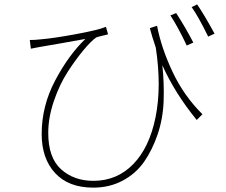

<svg xmlns="http://www.w3.org/2000/svg" viewBox="-20 -816 1040 884"><path d="M870.1 -620.1 839.8 -606.4Q800.8 -689.5 764.6 -745.1L791 -755.9Q833 -691.4 870.1 -620.1ZM669.9 -686.5 703.1 -697.3Q722.7 -594.7 774.9 -484.4Q827.1 -374 912.1 -290L885.7 -263.7Q785.2 -386.7 727.5 -515.6Q736.3 -431.6 733.4 -351.1Q730.5 -270.5 706.1 -198.2Q681.6 -126 643.6 -71.3Q605.5 -16.6 544.9 15.6Q484.4 47.9 409.2 47.9Q295.9 47.9 233.9 -19Q171.9 -85.9 171.9 -199.2Q171.9 -328.1 233.9 -445.3Q295.9 -562.5 373 -636.7Q336.9 -629.9 261.2 -616.7Q185.5 -603.5 173.8 -601.6Q167 -600.6 149.4 -597.2Q131.8 -593.8 122.1 -591.8L117.2 -631.8Q140.6 -631.8 167 -634.8Q225.6 -639.6 329.1 -658.7Q432.6 -677.7 467.8 -692.4L477.5 -658.2Q472.7 -656.2 451.2 -651.4Q429.7 -646.5 422.9 -643.6Q398.4 -626 363.8 -584.5Q329.1 -543 291.5 -484.9Q253.9 -426.8 228 -350.6Q202.1 -274.4 202.1 -204.1Q202.1 -89.8 261.2 -36.6Q320.3 16.6 410.2 16.6Q518.6 16.6 593.3 -60.1Q668 -136.7 696.3 -276.9Q724.6 -417 697.3 -596.7Q678.7 -651.4 669.9 -686.5ZM862.3 -783.2 887.7 -795.9Q923.8 -742.2 967.8 -661.1L938.5 -647.5Q891.6 -743.2 862.3 -783.2Z"/></svg>

Font: Gen Shin Gothic ExtraLight
Style: Regular
Weight: 100
Designer: [Source Han Sans]
Ryoko NISHIZUKA  (kana & ideographs); Paul D. Hunt (Latin, Greek & Cyrillic); Wenlong ZHANG  (bopomofo
Version: Version 1.002.20150607